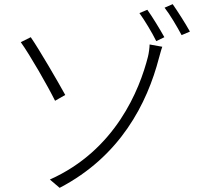

<svg xmlns="http://www.w3.org/2000/svg" viewBox="-20 -888 953 924"><path d="M80 -685C124 -624 211 -472 245 -403L294 -431C260 -493 170 -648 128 -709ZM220 -24 267 16C559 -136 688 -390 745 -609C748 -618 754 -644 761 -663L700 -674C700 -660 696 -630 692 -615C652 -457 536 -165 220 -24ZM651 -825C675 -792 712 -731 732 -690L771 -709C750 -747 712 -809 689 -841ZM772 -851C798 -818 832 -760 854 -719L894 -736C872 -776 834 -835 811 -868Z"/></svg>

Font: GenEiGothic-pro-Light
Style: Regular
Weight: 300
Designer: Ryoko NISHIZUKA (kana & ideographs); Paul D. Hunt (Latin, Greek & Cyrillic); Wenlong ZHANG (bopomofo); Sandoll Communica
Foundry: Adobe Systems Incorporated; o_tamon
Version: Version 1.000.140830